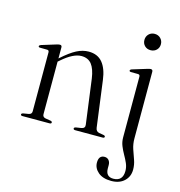

<svg xmlns="http://www.w3.org/2000/svg" viewBox="-126 -767 1039 1108"><g transform="rotate(15 394.0 -213.5)"><path d="M161.5 -441.5V-375L162.5 -376Q213.5 -421.5 249.5 -440Q285.5 -458.5 321 -458.5Q374.5 -458.5 403.8 -423Q433 -387.5 441.5 -321.5L478 -46Q481 -24 500 -20.5L526.5 -16Q537 -14 537 -7.5Q537 0 526 0H362.5Q351 0 351 -8Q351 -14 361.5 -16.5L393.5 -21.5Q416 -25.5 413 -46L377.5 -313Q369.5 -369 348.2 -396Q327 -423 287 -423Q238 -423 172 -365L161.5 -356V-42Q161.5 -25 179 -21.5L209.5 -16.5Q220 -14.5 220 -8Q220 0 208.5 0H47Q36.5 0 36.5 -7.5Q36.5 -13.5 47 -16L79.5 -21.5Q97 -25 97 -41.5V-394Q97 -406.5 86 -407L42.5 -407.5Q33.5 -408 33.5 -414Q33.5 -419.5 43.5 -423.5L128 -449.5Q142.5 -454 149.5 -454Q161.5 -454 161.5 -441.5ZM662 -558.5Q640.5 -558.5 626.8 -572.2Q613 -586 613 -607Q613 -628 627 -642Q641 -656 662 -656Q683.5 -656 697.5 -641.8Q711.5 -627.5 711.5 -607Q711.5 -586 697.5 -572.2Q683.5 -558.5 662 -558.5ZM704.5 -43.5Q704.5 -9.5 714.2 19.5Q724 48.5 734 76Q744 103.5 744 133.5Q744 175.5 715.2 202.2Q686.5 229 638 229Q587.5 229 559.5 205Q531.5 181 531.5 147.5Q531.5 104.5 566.5 104.5Q582 104.5 591.5 115.5Q601 126.5 601 144.5V164Q601 213.5 646.5 213.5Q703 213 703 152.5Q703 129 693.5 107.2Q684 85.5 671.5 63.8Q659 42 649.5 18.5Q640 -5 640 -32V-394Q640 -406.5 629 -407L585.5 -407.5Q576.5 -408 576.5 -414Q576.5 -420 586.5 -423.5L670 -449Q685.5 -454 692 -454Q704.5 -454 704.5 -441Z"/></g></svg>

Font: Fraunces 72pt Light
Style: Regular
Weight: 300
Version: Version 1.000;[0bf87f6ff]